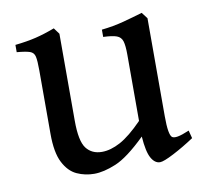

<svg xmlns="http://www.w3.org/2000/svg" viewBox="-59 -507 624 584"><g transform="rotate(-10 253.0 -214.5)"><path d="M499 -41.5Q465.8 -19.5 433.8 -2.9Q401.9 13.7 390.6 13.7Q374.5 13.7 363.5 -5.9Q352.5 -25.4 349.1 -72.8Q292.5 -17.6 254.6 -2Q216.8 13.7 187.5 13.7Q159.2 13.7 134 2.2Q108.9 -9.3 93 -40.3Q77.1 -71.3 77.1 -128.9V-325.7Q77.1 -355 74.2 -367.9Q71.3 -380.9 59.1 -385Q46.9 -389.2 19 -391.6V-414.1Q55.2 -418 82.8 -424.6Q110.4 -431.2 142.6 -443.4L156.7 -424.3V-155.3Q156.7 -92.8 173.8 -70.3Q190.9 -47.9 222.2 -47.9Q249 -47.9 279.3 -64.2Q309.6 -80.6 349.1 -121.1V-325.7Q349.1 -353.5 345 -367.2Q340.8 -380.9 327.6 -385.7Q314.5 -390.6 286.1 -391.6V-414.1Q322.3 -418 354.5 -426.5Q386.7 -435.1 414.1 -443.4L428.7 -424.3V-121.1Q428.7 -64 439.5 -55.7Q444.8 -51.8 457.3 -54Q469.7 -56.2 492.7 -65.9Z"/></g></svg>

Font: Namdhinggo
Style: Regular
Weight: 400
Designer: Victor Gaultney
Foundry: SIL International
Version: Version 3.001